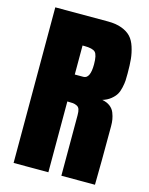

<svg xmlns="http://www.w3.org/2000/svg" viewBox="-117 -852 721 927"><g transform="rotate(15 243.5 -389.0)"><path d="M216.3 -354Q216.3 -354 216.3 0H42.5V-777.8H306.2Q346.7 -777.8 375.5 -766.8Q404.3 -755.9 420.9 -738Q437.5 -720.2 447 -690.7Q456.5 -661.1 459.5 -631.6Q462.4 -602.1 462.4 -560.1Q462.4 -538.1 461.7 -524.2Q460.9 -510.3 456.3 -489Q451.7 -467.8 443.4 -453.6Q435.1 -439.5 418.2 -425.8Q401.4 -412.1 377.4 -404.8Q401.4 -400.4 417 -388.4Q432.6 -376.5 439.5 -358.9Q446.3 -341.3 448.7 -326.4Q451.2 -311.5 451.2 -293Q451.2 -100.1 449.2 0H281.2V-303.2Q281.2 -321.3 277.6 -332Q273.9 -342.8 263.9 -347.4Q253.9 -352.1 244.6 -353Q235.4 -354 216.3 -354ZM217.3 -633.8V-488.8H260.3Q294.4 -488.8 294.4 -560.1Q294.4 -607.4 281 -620.6Q267.6 -633.8 226.6 -633.8Z"/></g></svg>

Font: Anton
Style: Regular
Weight: 400
Foundry: vernon adams
Version: Version 1.000